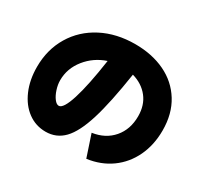

<svg xmlns="http://www.w3.org/2000/svg" viewBox="-163 -983 1326 1256"><g transform="rotate(30 500.0 -355.0)"><path d="M775 -360Q775 -444 730.5 -500.5Q686 -557 609 -579Q574 -349 533 -217Q492 -85 436.5 -27.5Q381 30 300 30Q225 30 166 -13.5Q107 -57 73.5 -134.5Q40 -212 40 -310Q40 -441 101.5 -543.5Q163 -646 273 -703Q383 -760 524 -760Q651 -760 749.5 -713Q848 -666 904 -575.5Q960 -485 960 -360Q960 -250 918 -162Q876 -74 799.5 -19Q723 36 620 50L565 -115Q662 -129 718.5 -195Q775 -261 775 -360ZM290 -160Q324 -160 358 -267.5Q392 -375 421 -574Q331 -544 273 -471.5Q215 -399 215 -310Q215 -277 226.5 -241.5Q238 -206 255.5 -183Q273 -160 290 -160Z"/></g></svg>

Font: Enso Black
Style: Regular
Weight: 900
Designer: Coji Morishita
Foundry: UNDERFOREST DESIGN
Version: Version 1.000